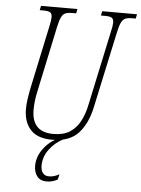

<svg xmlns="http://www.w3.org/2000/svg" viewBox="-62 -762 771 1050"><g transform="rotate(5 323.5 -237.0)"><path d="M243 10Q163 10 125 -32Q87 -74 87 -145Q87 -171 91 -199Q95 -227 100 -252L175 -605Q183 -640 183 -657Q183 -678 171.5 -684Q160 -690 135 -690H115L120 -714H320L315 -690H293Q269 -690 255.5 -684Q242 -678 233.5 -660Q225 -642 217 -605L142 -251Q135 -221 132 -194Q129 -167 129 -144Q129 -22 248 -22Q303 -22 338 -44.5Q373 -67 393.5 -105.5Q414 -144 424 -190L513 -606Q521 -640 521 -657Q521 -678 509.5 -684Q498 -690 473 -690H451L456 -714H647L642 -690H622Q599 -690 585 -684Q571 -678 562.5 -660Q554 -642 546 -605L456 -187Q437 -97 388.5 -43.5Q340 10 243 10ZM234 240Q199 240 181.5 217.5Q164 195 164 160Q164 110 197 65.5Q230 21 280 0H310Q260 25 229.5 66.5Q199 108 199 156Q199 183 211 197Q223 211 243 211Q260 211 272.5 207Q285 203 301 195L294 224Q266 240 234 240Z"/></g></svg>

Font: Noto Serif ExtraCondensed ExtraLight
Style: Italic
Weight: 200
Width: 2
Italic angle: -12°
Designer: Monotype Design Team
Foundry: Monotype Imaging Inc.
Version: Version 2.014; ttfautohint (v1.8.4.7-5d5b)